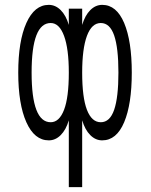

<svg xmlns="http://www.w3.org/2000/svg" viewBox="-20 -559 618 786"><path d="M316.4 -261.7Q316.4 -160.2 335.9 -109.4Q355.5 -58.6 392.6 -58.6Q429.7 -58.6 447.3 -109.4Q464.8 -160.2 464.8 -261.7Q464.8 -363.3 447.3 -414.1Q429.7 -464.8 392.6 -464.8Q355.5 -464.8 335.9 -412.1Q316.4 -359.4 316.4 -261.7ZM187.5 -58.6Q222.7 -58.6 242.2 -109.4Q261.7 -160.2 261.7 -261.7Q261.7 -359.4 242.2 -412.1Q222.7 -464.8 187.5 -464.8Q148.4 -464.8 128.9 -414.1Q109.4 -363.3 109.4 -261.7Q109.4 -160.2 128.9 -109.4Q148.4 -58.6 187.5 -58.6ZM261.7 -66.4Q250 -27.3 228.5 -5.9Q207 15.6 179.7 15.6Q121.1 15.6 87.9 -58.6Q54.7 -132.8 54.7 -261.7Q54.7 -390.6 87.9 -464.8Q121.1 -539.1 179.7 -539.1Q207 -539.1 228.5 -517.6Q250 -496.1 261.7 -457V-523.4H316.4V-457Q328.1 -496.1 349.6 -517.6Q371.1 -539.1 398.4 -539.1Q457 -539.1 488.3 -464.8Q519.5 -390.6 519.5 -261.7Q519.5 -132.8 488.3 -58.6Q457 15.6 398.4 15.6Q371.1 15.6 349.6 -5.9Q328.1 -27.3 316.4 -66.4V207H261.7Z"/></svg>

Font: 和音 by 宁静之雨，公众号njzyshare
Style: Regular
Weight: 400
Designer: Steve Matteson
Foundry: Ascender Corporation
Version: Version 6.00;June 8, 2018;FontCreator 11.0.0.2388 32-bit